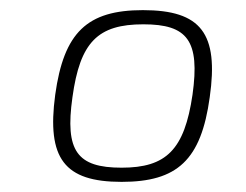

<svg xmlns="http://www.w3.org/2000/svg" viewBox="-20 -622 485 379"><path d="M262 -602C152 -602 106 -558 89 -435C72 -309 107 -263 220 -263C330 -263 377 -306 394 -430C412 -556 377 -602 262 -602ZM263 -574C350 -574 375 -542 360 -435C344 -326 308 -291 220 -291C132 -291 108 -324 123 -430C138 -539 173 -574 263 -574Z"/></svg>

Font: Exo 2 Extra Light
Style: Italic
Weight: 250
Italic angle: -8°
Designer: Natanael Gama
Version: Version 1.001;PS 001.001;hotconv 1.0.88;makeotf.lib2.5.64775